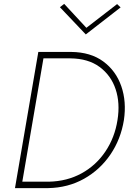

<svg xmlns="http://www.w3.org/2000/svg" viewBox="-20 -967 669 987"><path d="M177 -700 57 0H89L209 -700ZM228 0Q330 -2 412 -48Q494 -94 547.5 -172.5Q601 -251 617 -350Q631 -445 603.5 -524Q576 -603 511 -651Q446 -699 346 -700H194L188 -667H342Q434 -666 492.5 -622.5Q551 -579 574.5 -508Q598 -437 584 -350Q570 -260 522 -188.5Q474 -117 399.5 -76Q325 -35 231 -33H80L74 0ZM424 -824 310 -947 288 -930 421 -790 600 -929 582 -946Z"/></svg>

Font: Jost ExtraLight
Style: Italic
Weight: 250
Italic angle: -5°
Version: Version 3.710